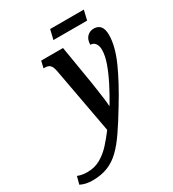

<svg xmlns="http://www.w3.org/2000/svg" viewBox="-357 -791 1039 1150"><g transform="rotate(-30 162.5 -216.5)"><path d="M-60 240Q-106 240 -142 222L-128 169Q-119 173 -102.5 177Q-86 181 -61 181Q-10 181 30.5 157.5Q71 134 104 97.5Q137 61 167 21L83 -436Q77 -466 65 -477.5Q53 -489 29 -489H21L32 -536H183L227 -270Q231 -244 236 -209.5Q241 -175 245 -144Q249 -113 249 -98H252Q286 -155 315 -212Q344 -269 362 -320Q380 -371 380 -411Q380 -439 367.5 -455Q355 -471 334 -471Q335 -508 354 -526.5Q373 -545 399 -545Q461 -545 461 -467Q461 -390 416 -289Q371 -188 293 -61Q247 15 208.5 71.5Q170 128 131.5 165.5Q93 203 47 221.5Q1 240 -60 240ZM157 -606 173 -673H406L390 -606Z"/></g></svg>

Font: Noto Serif ExtraCondensed SemiBold
Style: Italic
Weight: 600
Width: 2
Italic angle: -12°
Designer: Monotype Design Team
Foundry: Monotype Imaging Inc.
Version: Version 2.013